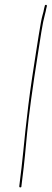

<svg xmlns="http://www.w3.org/2000/svg" viewBox="-20 -662 218 812"><path d="M174.6 -641.5C171.7 -641.8 169.9 -640.3 169.4 -637L166.6 -626C165.4 -618 163 -608.2 159.5 -596.5C156 -584.8 150.7 -556.8 143.7 -512.5L132.2 -440C127.9 -412.7 122.6 -378.2 116.3 -336.5C110 -294.8 104.6 -255.3 100 -218C95.4 -180.7 91.3 -145 87.6 -111C83.9 -77 80.8 -47.3 78.5 -22C76.1 3.3 73.7 26 71.2 46C68.7 66 66.5 84.3 64.5 101L61.5 126C61.7 129.3 63.3 130.8 66.3 130.5C69.4 130.2 70.8 128.7 70.5 126L73.5 101C75.6 83.7 77.8 65.2 80.3 45.5C82.7 25.8 87.5 -22 94.5 -98C101.6 -174 117.1 -288 141.2 -440L155 -527.5C160 -558.5 165.1 -583.3 170.3 -602C172.6 -610 174.3 -617.7 175.5 -625L178.2 -636C178.8 -639.3 177.6 -641.2 174.6 -641.5Z"/></svg>

Font: Proton
Style: LitExtIt
Weight: 500
Version: Version 1.017